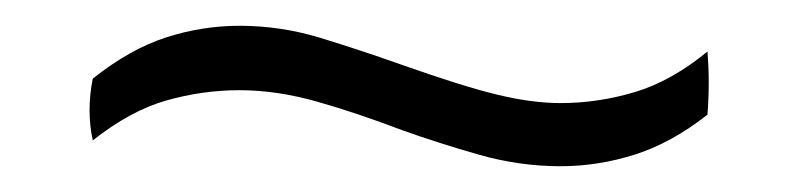

<svg xmlns="http://www.w3.org/2000/svg" viewBox="-20 -327 621 149"><path d="M529 -287Q531 -263 529 -238Q501 -216 472.5 -207Q444 -198 415 -198Q383 -198 351.5 -207Q320 -216 292 -226Q258 -239 226.5 -248Q195 -257 166 -257Q137 -257 109 -249Q81 -241 52 -218Q47 -241 52 -266Q81 -289 109 -298Q137 -307 166 -307Q198 -307 229 -297.5Q260 -288 291 -277Q339 -260 366 -253.5Q393 -247 415 -247Q444 -247 472.5 -255.5Q501 -264 529 -287Z"/></svg>

Font: Tiro Devanagari Hindi
Style: Regular
Weight: 400
Designer: Devanagari: John Hudson & Fiona Ross. Latin: John Hudson.
Foundry: Tiro Typeworks Ltd.
Version: Version 1.52